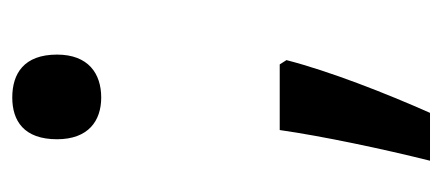

<svg xmlns="http://www.w3.org/2000/svg" viewBox="-224 -368 721 313"><g transform="rotate(-90 136.5 -211.5)"><path d="M66 -479C66 -428 96 -407 134 -407C173 -407 204 -428 204 -479C204 -533 173 -552 134 -552C96 -552 66 -533 66 -479ZM195 -105 188 -116H81C71 -46 50 53 31 129H109C141 57 177 -35 195 -105Z"/></g></svg>

Font: Noto Sans Medefaidrin Medium
Style: Regular
Weight: 500
Designer: Dalton Maag Ltd
Foundry: Dalton Maag Ltd
Version: Version 1.002